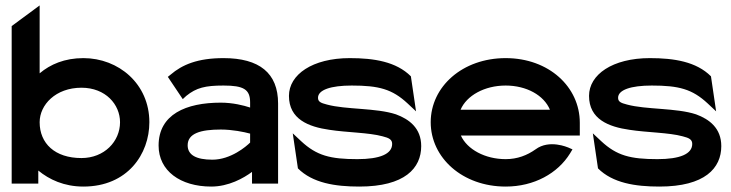

<svg xmlns="http://www.w3.org/2000/svg" viewBox="-20 -676 2693 707"><path d="M23 0H121V-48C161 -15 216 11 287 11C450 11 530 -109 530 -226C530 -367 417 -462 287 -462C218 -462 165 -439 126 -406V-656L23 -580ZM126 -226C126 -290 185 -353 280 -353C369 -353 422 -291 422 -226C422 -155 364 -94 280 -94C182 -94 126 -148 126 -226Z M564 -140C564 -47 644 11 758 11C822 11 877 -20 908 -43V0H1004V-295C1004 -407 935 -462 803 -462C708 -462 651 -438 608 -401L598 -393L653 -311L666 -323C703 -353 736 -361 803 -361C877 -361 901 -347 901 -299V-280C877 -288 837 -298 793 -298C665 -298 564 -255 564 -140ZM671 -141C671 -185 719 -199 793 -199C836 -199 879 -190 901 -184V-151C887 -137 830 -88 762 -88C703 -88 671 -105 671 -141Z M1044 -323C1044 -237 1116 -209 1193 -198C1257 -188 1338 -188 1389 -174C1413 -168 1424 -162 1424 -146C1424 -109 1379 -90 1296 -90C1196 -90 1146 -103 1089 -156L1058 -185L1077 -56C1131 -2 1214 11 1303 11C1471 11 1531 -57 1531 -138C1531 -204 1487 -237 1438 -255C1365 -279 1254 -272 1184 -291C1160 -297 1151 -302 1151 -316C1151 -345 1198 -361 1275 -361C1375 -361 1424 -348 1481 -295L1512 -266L1493 -395C1439 -449 1357 -462 1268 -462C1130 -462 1044 -401 1044 -323Z M1566 -226C1566 -95 1683 11 1842 11C1947 11 2034 -38 2079 -111L2088 -126L2072 -133C2071 -133 2003 -164 1952 -126C1921 -104 1885 -90 1842 -90C1766 -90 1700 -126 1677 -177H2115V-224C2115 -356 2001 -462 1842 -462C1683 -462 1566 -357 1566 -226ZM1676 -272C1698 -324 1764 -361 1842 -361C1919 -361 1983 -325 2005 -272Z M2149 -323C2149 -237 2221 -209 2298 -198C2362 -188 2443 -188 2494 -174C2518 -168 2529 -162 2529 -146C2529 -109 2484 -90 2401 -90C2301 -90 2251 -103 2194 -156L2163 -185L2182 -56C2236 -2 2319 11 2408 11C2576 11 2636 -57 2636 -138C2636 -204 2592 -237 2543 -255C2470 -279 2359 -272 2289 -291C2265 -297 2256 -302 2256 -316C2256 -345 2303 -361 2380 -361C2480 -361 2529 -348 2586 -295L2617 -266L2598 -395C2544 -449 2462 -462 2373 -462C2235 -462 2149 -401 2149 -323Z"/></svg>

Font: Charger Sport
Style: BlkExt
Weight: 900
Designer: Jasper
Foundry: Cannot Into Space Fonts
Version: Version 1.1